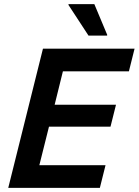

<svg xmlns="http://www.w3.org/2000/svg" viewBox="-20 -911 672 931"><path d="M464.2 0H20L188.3 -675H632.5L605 -565H285L245 -403.3H542.5L515.8 -296.7H217.5L170.8 -110H491.7ZM409.2 -738.3 311.7 -887.5 312.5 -890.8H437.5L500 -741.7L499.2 -738.3Z"/></svg>

Font: Funnel Sans SemiBold
Style: Italic
Weight: 600
Italic angle: -14.036°
Designer: NORD ID, Kristian Moeller
Foundry: Dicotype
Version: Version 1.000